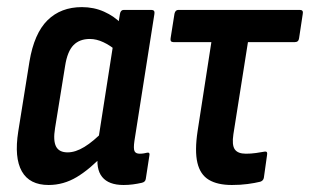

<svg xmlns="http://www.w3.org/2000/svg" viewBox="-20 -520 885 548"><path d="M118.7 8Q64.3 8 42.3 -31Q20.3 -70 32.1 -144.8L64.1 -344.4Q77.5 -424.6 115.6 -462.2Q153.7 -499.7 213.7 -499.7Q247.9 -499.7 277 -486.7Q306.1 -473.7 327.3 -451.8L313.5 -374Q295.1 -390.2 275.1 -399.5Q255.2 -408.8 236.5 -408.8Q207 -408.8 189.7 -391.1Q172.3 -373.3 165.9 -332.2L137.1 -154.1Q131.3 -118.6 140 -101.8Q148.7 -85.1 173 -85.1Q195.4 -85.1 220.9 -100.7Q246.4 -116.2 277.3 -147.9L277.2 -80.4Q237 -37.4 199.2 -14.7Q161.4 8 118.7 8ZM332.6 8Q290.2 8 271.6 -14.9Q252.9 -37.7 259.9 -84.5L262.9 -103.9L260.1 -118.5L305.7 -410.4L315.7 -439.4L322.3 -480.2Q324.3 -491.7 333.1 -491.7H412.1Q422.7 -491.7 420.7 -480.2L363.7 -118Q360.5 -96.2 363.9 -88.7Q367.3 -81.3 378.9 -81.3Q385.1 -81.3 390.8 -82.3Q396.4 -83.3 400.6 -84.3Q408.4 -85.3 406.4 -76.3L396.2 -10Q395.2 -0.4 384.4 1.8Q372.1 4.6 359.2 6.3Q346.4 8 332.6 8Z M641.9 8Q600.8 8 576.1 -6.8Q551.4 -21.6 543.4 -55.5Q535.4 -89.5 544 -146L583.3 -399.8H475Q465.1 -399.8 466.9 -410.8L478 -480.8Q480.4 -491.7 489 -491.7H835.9Q846.5 -491.7 844.1 -480.2L833.6 -410.8Q832.2 -399.8 821.6 -399.8H687.7L646.1 -136.6Q641.5 -106.2 650.1 -93.7Q658.7 -81.3 681.9 -81.3Q696.5 -81.3 710.7 -83.3Q724.9 -85.3 735.5 -87.3Q744.1 -88.7 742.3 -78.1L733.1 -12.7Q731.7 -4.4 723.1 -1.4Q707.8 2.4 687 5.2Q666.3 8 641.9 8Z"/></svg>

Font: Sofia Sans Condensed
Style: Italic
Weight: 400
Italic angle: -9°
Designer: Botio Nikoltchev, Ani Petrova
Foundry: lettersoup
Version: Version 4.101